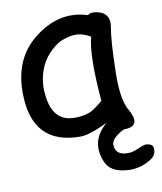

<svg xmlns="http://www.w3.org/2000/svg" viewBox="-82 -577 721 854"><g transform="rotate(-10 279.0 -150.0)"><path d="M484.4 -26.4Q499 10.3 466.3 20.5Q437.5 29.3 425.3 37.1Q382.3 63.5 382.3 87.4Q382.3 127.4 421.4 134.8Q452.1 140.6 482.9 126.5Q516.1 111.3 526.9 112.3Q555.2 115.2 557.1 132.8Q561.5 165 532.2 183.1Q483.4 213.4 431.2 210.9Q351.1 207.5 329.1 158.2Q289.1 67.4 355.5 0Q387.2 -33.2 433.6 -40.5Q476.1 -47.4 484.4 -26.4ZM246.1 27.3Q26.9 27.8 25.4 -207Q23.9 -359.9 126 -443.4Q243.2 -539.6 371.1 -499Q385.3 -511.2 415 -504.4Q473.6 -491.2 462.4 -428.7Q451.2 -367.7 448.7 -220.7Q446.8 -103.5 475.1 -54.7Q516.6 16.6 463.4 27.3Q402.3 40 392.6 -24.4Q291.5 26.9 246.1 27.3ZM302.7 -70.8Q320.3 -77.1 363.8 -112.8Q346.2 -322.8 368.7 -401.9Q321.3 -431.6 269.5 -418.9Q233.4 -410.2 211.9 -394Q125 -331.1 120.6 -216.3Q122.1 -66.9 223.1 -60.1Q265.6 -57.1 302.7 -70.8Z"/></g></svg>

Font: Comic Relief LRS
Style: Regular
Weight: 400
Designer: Jeff Davis
Foundry: Loudifier
Version: Version 1.0